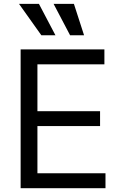

<svg xmlns="http://www.w3.org/2000/svg" viewBox="-20 -986 638 1006"><path d="M532.7 0H88.1V-727.3H527V-649.1H176.1V-403.4H504.3V-325.3H176.1V-78.1H532.7ZM420.5 -801.1H347.3L260.7 -965.9H367.2ZM270.6 -801.1H196.7L79.5 -965.9H183.9Z"/></svg>

Font: Linik Sans
Style: Regular
Weight: 400
Designer: Rasmus Andersson (font), Marc Monis (original base), Kil Hyung-jin (Pretendard portions), Cristiano Sobral (main changes
Foundry: rsms
Version: Version 3.018;May 31, 2022;FontCreator 14.0.0.2814 64-bit; t